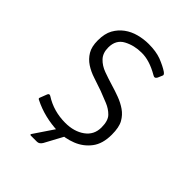

<svg xmlns="http://www.w3.org/2000/svg" viewBox="-181 -593 789 789"><g transform="rotate(45 213.5 -198.5)"><path d="M55 -30 67 -61Q71 -71 80 -66Q108 -48 138.5 -39.5Q169 -31 202 -31Q253 -31 287 -55.5Q321 -80 321 -123Q321 -162 304 -179.5Q287 -197 262.5 -207Q238 -217 212 -227Q184 -237 156 -246Q128 -255 106 -269.5Q84 -284 70.5 -306.5Q57 -329 57 -365Q57 -405 71 -430Q85 -455 107.5 -471.5Q130 -488 158.5 -495.5Q187 -503 216 -503Q258 -503 288 -492Q321 -479 340 -466Q351 -458 348 -452L339 -431Q332 -418 320 -426Q265 -458 220 -457Q178 -457 143 -438.5Q108 -420 108 -375Q108 -343 126 -324Q144 -305 171.5 -295Q199 -285 229 -276Q253 -269 278.5 -259.5Q304 -250 325 -235.5Q346 -221 359 -198Q372 -175 372 -132Q372 -79 347.5 -47Q323 -15 285 0Q247 15 207 15Q125 12 60 -21Q52 -24 55 -30ZM138 97 198 8Q208 -6 221 -6H239Q249 -6 244 4L197 91Q188 106 175 106H140Q131 106 138 97Z"/></g></svg>

Font: Vivano Light
Style: Regular
Weight: 300
Designer: Joe Prince, Josias Burgherr
Version: Version 2.064;September 19, 2022;FontCreator 14.0.0.2877 64-